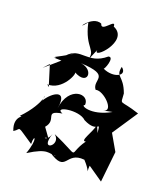

<svg xmlns="http://www.w3.org/2000/svg" viewBox="-115 -716 706 823"><g transform="rotate(15 237.5 -304.5)"><path d="M249 -512C234 -463 375 -583 291 -627C295 -667 243 -586 236 -625C189 -652 126 -558 181 -616C196 -500 248 -514 218 -454ZM68 -401 89 -304 80 -314C148 -305 193 -394 181 -395C248 -349 260 -425 196 -439C340 -419 259 -386 286 -345C321 -352 388 -273 341 -268L381 -272C291 -231 236 -267 259 -270C269 -322 172 -335 149 -226C174 -318 108 -284 77 -241C88 -299 96 -235 1 -153C27 -155 -29 -149 -9 -83C26 -100 -6 -116 79 -49C82 -99 103 -79 69 -6C157 -51 160 -28 196 -27C173 -29 242 -5 166 -37C259 39 228 -60 317 -43C375 31 308 14 381 -102L305 -58L410 29L437 -109L397 -195L388 -169L488 -294C394 -335 407 -304 407 -361C387 -437 353 -419 369 -469C404 -436 345 -412 295 -442C298 -434 332 -503 302 -497C223 -441 180 -505 124 -454C180 -485 166 -471 81 -436C103 -429 40 -436 112 -428L42 -377ZM118 -136C162 -178 92 -203 175 -210C127 -233 242 -245 274 -207C346 -162 340 -232 342 -168L331 -201C321 -166 275 -114 303 -120C237 -43 307 -40 166 -116C209 -74 116 -23 157 -115C139 -73 112 -94 144 -92Z"/></g></svg>

Font: Charger Distortion
Style: 2
Weight: 400
Designer: Jasper
Foundry: Cannot Into Space Fonts
Version: Version 0.98